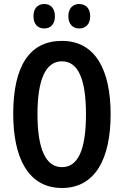

<svg xmlns="http://www.w3.org/2000/svg" viewBox="-20 -928 617 958"><path d="M147 -847C147 -807 169 -786 201 -786C233 -786 254 -808 254 -847C254 -886 233 -908 201 -908C169 -908 147 -887 147 -847ZM321 -847C321 -808 343 -786 375 -786C408 -786 430 -808 430 -847C430 -886 408 -908 375 -908C344 -908 321 -887 321 -847ZM532 -358C532 -577 457 -724 289 -724C129 -724 46 -601 46 -359C46 -142 120 10 289 10C457 10 532 -139 532 -358ZM167 -358C167 -532 208 -622 289 -622C369 -622 409 -535 409 -358C409 -180 369 -94 289 -94C209 -94 167 -183 167 -358Z"/></svg>

Font: Noto Sans Myanmar UI ExtraCondensed SemiBold
Style: Regular
Weight: 600
Width: 2
Designer: Monotype Design Team
Foundry: Monotype Imaging Inc.
Version: Version 2.103